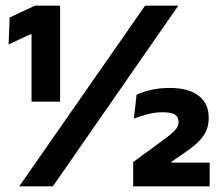

<svg xmlns="http://www.w3.org/2000/svg" viewBox="-20 -659 778 679"><path d="M192.5 -299.5H91.5V-537.5H87L10.5 -502L14 -597L103.5 -639H192.5ZM167 0H48L493 -639H610.5ZM721.5 0H451V-86L545.5 -155Q565 -169.5 579.8 -181Q594.5 -192.5 603 -203.5Q611.5 -214.5 611.5 -227V-229Q611.5 -244 599.5 -253Q587.5 -262 556 -262Q528.5 -262 501.2 -255Q474 -248 453.5 -239.5L463 -324Q483 -334 513.8 -341Q544.5 -348 579.5 -348Q647.5 -348 682.8 -320.2Q718 -292.5 718 -244.5V-240.5Q718 -215.5 709 -195.8Q700 -176 682.2 -158.2Q664.5 -140.5 636.5 -121.5L586.5 -87V-70.5L538 -84H721.5Z"/></svg>

Font: Anek Malayalam Medium
Style: Bold
Weight: 700
Version: Version 1.003